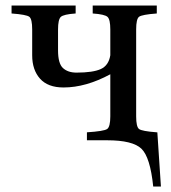

<svg xmlns="http://www.w3.org/2000/svg" viewBox="-20 -510 622 698"><path d="M22 -461V-490H255V-461Q211 -458 201 -448.5Q191 -439 191 -403V-327Q191 -279 209 -262.5Q227 -246 258 -246Q318 -246 346.5 -259Q375 -272 381 -309V-403Q381 -439 371 -448.5Q361 -458 317 -461V-490H550V-461Q496 -457 485.5 -449Q475 -441 475 -403V-87Q475 -49 485.5 -41Q496 -33 550 -29H552L565 168H537Q526 61 494 30.5Q462 0 370 0H296V-29Q358 -33 369.5 -41Q381 -49 381 -87V-240Q292 -192 211 -192Q154 -192 125.5 -224Q97 -256 97 -309V-403Q97 -441 86.5 -449Q76 -457 22 -461Z"/></svg>

Font: Heuristica
Style: Regular
Weight: 400
Version: Version 1.0.1 ; ttfautohint (v1.4.1)